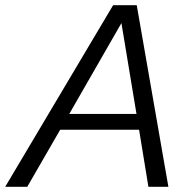

<svg xmlns="http://www.w3.org/2000/svg" viewBox="-64 -720 731 740"><path d="M-44 0 372 -700H463L585 0H508L472 -220H168L41 0ZM203 -281H462L404 -631Z"/></svg>

Font: Rosa Sans Light
Style: Italic
Weight: 300
Italic angle: -12°
Designer: Pentagram / MCKL
Foundry: Pentagram / MCKL
Version: Version 1.005;September 16, 2019;FontCreator 11.5.0.2425 64-